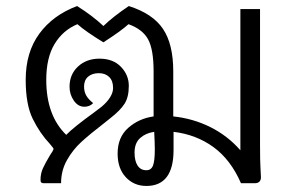

<svg xmlns="http://www.w3.org/2000/svg" viewBox="-20 -606 975 635"><path d="M843 -20Q843 0 822 0H777Q743 -78 686 -119.5Q629 -161 554 -170V-110Q554 9 464 9Q423 9 396 -20Q369 -49 369 -98Q369 -152 404 -183Q439 -214 488 -221V-370Q488 -442 470 -475.5Q452 -509 405 -526Q381 -504 322 -466Q263 -502 236 -526Q188 -506 160.5 -460.5Q133 -415 133 -342Q133 -224 199 -160Q222 -184 291 -234L316 -253Q334 -268 344 -284Q354 -300 354 -315Q354 -339 341 -351.5Q328 -364 307 -364Q285 -364 271.5 -352.5Q258 -341 258 -320Q258 -303 265 -290.5Q272 -278 288 -265Q277 -253 259 -253Q238 -253 224 -273.5Q210 -294 210 -319Q210 -360 238 -386Q266 -412 309 -412Q354 -412 380 -385Q406 -358 406 -322Q406 -285 392 -263Q378 -241 346 -216L326 -200Q278 -163 249.5 -137Q221 -111 201.5 -76.5Q182 -42 182 0H125Q120 0 117 -2Q114 -4 114 -11Q114 -32 122 -49.5Q130 -67 145 -92Q157 -109 157 -114Q157 -116 145 -130Q112 -165 88.5 -212.5Q65 -260 65 -342Q65 -433 110 -494.5Q155 -556 235 -586Q286 -554 322 -520Q354 -551 406 -586Q485 -561 519 -510.5Q553 -460 553 -370V-221Q619 -214 676 -185.5Q733 -157 775 -109V-576H840V-126Q840 -73 841.5 -50Q843 -27 843 -20ZM492 -112Q492 -132 490 -170Q462 -166 443.5 -149.5Q425 -133 425 -101Q425 -74 435 -58.5Q445 -43 464 -43Q480 -43 486 -58.5Q492 -74 492 -112Z"/></svg>

Font: Krub
Style: Regular
Weight: 400
Designer: Ekaluck Peanpanawate
Foundry: Cadson Demak Co.,Ltd.
Version: Version 1.000; ttfautohint (v1.6)